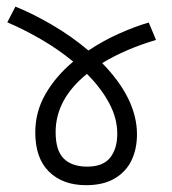

<svg xmlns="http://www.w3.org/2000/svg" viewBox="-20 -604 508 566"><path d="M281.2 -418Q383.8 -313 383.8 -208Q383.8 -165 367.7 -131.3Q351.6 -97.7 318.1 -77.9Q284.7 -58.1 233.9 -58.1Q165 -58.1 124.5 -97.9Q84 -137.7 84 -213.4Q84 -274.9 114.3 -327.1Q144.5 -379.4 195.8 -422.4Q151.4 -459 99.4 -489Q47.4 -519 1.5 -538.1L25.4 -584.5Q74.7 -564.9 132.6 -531.2Q190.4 -497.6 240.7 -455.1Q284.7 -484.4 332 -505.4Q379.4 -526.4 418.5 -537.6L439.9 -486.3Q348.6 -459 281.2 -418ZM236.3 -386.2Q144 -311.5 144 -214.4Q144 -160.2 168 -136.5Q191.9 -112.8 237.3 -112.8Q283.7 -112.8 304.7 -139.2Q325.7 -165.5 325.7 -210Q325.7 -255.4 301.8 -300Q277.8 -344.7 236.3 -386.2Z"/></svg>

Font: Varta
Style: Light
Weight: 300
Designer: Joana Correia, Viktoriya Grabowska, Eben Sorkin
Foundry: Sorkin Type
Version: Version 1.002; ttfautohint (v1.3) -l 8 -r 24 -G 200 -x 12 -H